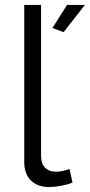

<svg xmlns="http://www.w3.org/2000/svg" viewBox="-20 -750 363 776"><path d="M237 -620 192 -637 251 -730H323ZM78 -730H146V-118Q146 -89 162 -72.5Q178 -56 207 -56Q218 -56 233 -59Q248 -62 261 -67L273 -12Q254 -4 226.5 1Q199 6 179 6Q132 6 105 -20.5Q78 -47 78 -95Z"/></svg>

Font: PTCRaleway
Style: Regular
Weight: 400
Designer: Matt McInerney, Pablo Impallari, Rodrigo Fuenzalida
Foundry: Matt McInerney, Pablo Impallari, Rodrigo Fuenzalida
Version: Version 3.000g; ttfautohint (v1.5) -l 8 -r 28 -G 28 -x 14 -D